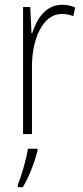

<svg xmlns="http://www.w3.org/2000/svg" viewBox="-20 -558 344 799"><path d="M238 -538C169 -538 132 -477 114 -420H111L106 -529H76V0H113V-283C113 -393 157 -500 237 -500C255 -500 272 -496 285 -491L293 -527C276 -535 257 -538 238 -538ZM136 70V61H96C91 102 68 177 54 212V221H75C102 176 124 117 136 70Z"/></svg>

Font: Noto Sans Georgian Condensed ExtraLight
Style: Regular
Weight: 200
Width: 3
Designer: Monotype Design Team, Akaki Razmadze
Foundry: Google LLC
Version: Version 2.005